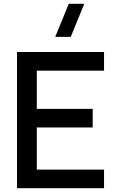

<svg xmlns="http://www.w3.org/2000/svg" viewBox="-20 -995 620 1015"><path d="M354 -800H272L343.5 -975H425.5ZM70 0V-720H530V-621.5H174.5V-419.5H470V-321H174.5V-98.5H530V0Z"/></svg>

Font: Cns Manrope SemBd
Style: Regular
Weight: 600
Designer: Mikhail Sharanda
Foundry: Mikhail Sharanda
Version: Version 4.504